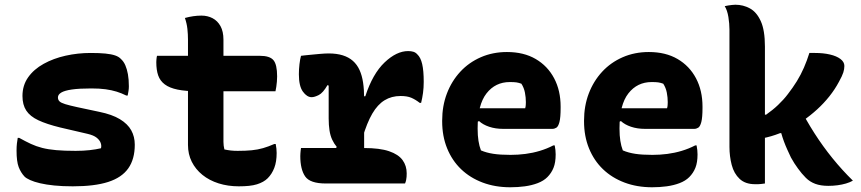

<svg xmlns="http://www.w3.org/2000/svg" viewBox="-20 -776 3640 812"><path d="M300 -138Q332 -138 359 -141Q386 -144 407 -149Q410 -159 406 -171Q402 -183 389 -193.5Q376 -204 350 -210L234 -237Q177 -251 142 -267.5Q107 -284 91 -308.5Q75 -333 75 -370Q75 -415 99 -449Q123 -483 164.5 -506Q206 -529 257.5 -540.5Q309 -552 363 -552Q401 -552 426 -549.5Q451 -547 467 -541.5Q483 -536 492 -526Q503 -516 510 -500Q517 -484 521 -462Q525 -440 525 -411Q525 -401 523.5 -391.5Q522 -382 520 -372H514Q494 -382 473 -388.5Q452 -395 426.5 -398.5Q401 -402 366 -402Q315 -402 284 -397.5Q253 -393 239 -384.5Q225 -376 225 -364Q225 -354 231.5 -347.5Q238 -341 256 -335.5Q274 -330 306 -323L400 -303Q454 -292 487 -272Q520 -252 535 -225Q550 -198 550 -164Q550 -103 522.5 -64Q495 -25 437.5 -6.5Q380 12 288 12Q244 12 209.5 8.5Q175 5 149.5 -1Q124 -7 107.5 -14.5Q91 -22 84 -29Q68 -46 59 -69.5Q50 -93 50 -139Q50 -156 51.5 -169Q53 -182 55 -193H61Q88 -178 110.5 -167.5Q133 -157 158.5 -150.5Q184 -144 218 -141Q252 -138 300 -138Z M644 -540H1079Q1121 -540 1136.5 -521.5Q1152 -503 1152 -453Q1152 -442 1151 -430.5Q1150 -419 1148.5 -409Q1147 -399 1145 -390H817Q766 -390 731.5 -397Q697 -404 677 -419Q657 -434 649 -457Q641 -480 641 -513Q641 -518 641.5 -523Q642 -528 642.5 -532.5Q643 -537 644 -540ZM1146 -167Q1148 -158 1149 -147.5Q1150 -137 1150 -129Q1150 -92 1140 -66Q1130 -40 1112 -22Q1104 -14 1092.5 -7.5Q1081 -1 1066.5 3.5Q1052 8 1033 10Q1014 12 990 12Q944 12 904.5 -0.5Q865 -13 836 -36.5Q807 -60 791 -92Q775 -124 775 -163Q775 -219 775 -274.5Q775 -330 775 -385.5Q775 -441 775 -497Q775 -553 775 -608Q775 -631 772.5 -654Q770 -677 762 -700Q780 -705 797.5 -707.5Q815 -710 832 -710Q858 -710 879 -699Q900 -688 912.5 -665.5Q925 -643 925 -608Q925 -554 925 -500Q925 -446 925 -392Q925 -338 925 -284.5Q925 -231 925 -176Q925 -168 926 -160Q927 -152 929 -144Q943 -141 956 -139.5Q969 -138 985 -138Q1019 -138 1044.5 -140.5Q1070 -143 1092.5 -149.5Q1115 -156 1140 -167Z M1396 -139 1404 -155Q1393 -168 1385 -185Q1377 -202 1373.5 -224.5Q1370 -247 1370 -275Q1370 -298 1370 -321Q1370 -344 1370 -367.5Q1370 -391 1370 -414L1365 -416Q1346 -383 1328 -374Q1310 -365 1298 -365Q1278 -365 1261 -388.5Q1244 -412 1244 -462Q1244 -483 1246.5 -504.5Q1249 -526 1253 -540Q1260 -541 1270 -542Q1280 -543 1290 -544Q1300 -545 1311 -546Q1322 -547 1332.5 -548Q1343 -549 1353 -549.5Q1363 -550 1370 -550Q1404 -550 1429.5 -542Q1455 -534 1472.5 -518.5Q1490 -503 1500.5 -480Q1511 -457 1515.5 -427Q1520 -397 1520 -360Q1520 -330 1520 -299.5Q1520 -269 1520 -238.5Q1520 -208 1520 -177.5Q1520 -147 1520 -117ZM1513 -369H1525Q1556 -464 1606.5 -512Q1657 -560 1706 -560Q1719 -560 1728.5 -557Q1738 -554 1745 -546Q1759 -533 1765.5 -505Q1772 -477 1772 -430Q1772 -405 1769 -383Q1766 -361 1761 -341H1755Q1737 -355 1719.5 -362.5Q1702 -370 1674 -370Q1636 -370 1606.5 -352Q1577 -334 1554.5 -295.5Q1532 -257 1513 -193ZM1253 -150H1519Q1586 -150 1625.5 -136.5Q1665 -123 1682.5 -99Q1700 -75 1700 -43Q1700 -35 1699.5 -28Q1699 -21 1697.5 -14Q1696 -7 1693 0H1358Q1291 0 1270.5 -30Q1250 -60 1250 -116Q1250 -122 1250.5 -127.5Q1251 -133 1251.5 -139Q1252 -145 1253 -150Z M2124 -556Q2195 -556 2245.5 -526.5Q2296 -497 2323.5 -445Q2351 -393 2351 -325V-320Q2351 -279 2346 -260Q2341 -241 2333 -236Q2325 -231 2316 -231H2108Q2075 -231 2048.5 -240Q2022 -249 2006 -264L1984 -254L1990 -318H2201Q2203 -324 2203.5 -331.5Q2204 -339 2204 -344Q2204 -364 2200 -384.5Q2196 -405 2185 -422Q2174 -426 2164.5 -427.5Q2155 -429 2136 -429Q2075 -429 2037.5 -381Q2000 -333 2000 -234V-231Q2000 -203 2003.5 -180.5Q2007 -158 2014 -140Q2037 -130 2066.5 -125.5Q2096 -121 2139 -121Q2171 -121 2202 -125Q2233 -129 2263 -138Q2293 -147 2320 -161H2326Q2328 -151 2329 -141.5Q2330 -132 2330 -123Q2330 -89 2321 -66.5Q2312 -44 2295 -27Q2279 -11 2254 -1.5Q2229 8 2199.5 12Q2170 16 2138 16Q2074 16 2021 -4Q1968 -24 1930 -60.5Q1892 -97 1871 -148.5Q1850 -200 1850 -263V-266Q1850 -328 1870 -380.5Q1890 -433 1926.5 -472.5Q1963 -512 2013.5 -534Q2064 -556 2124 -556Z M2724 -556Q2795 -556 2845.5 -526.5Q2896 -497 2923.5 -445Q2951 -393 2951 -325V-320Q2951 -279 2946 -260Q2941 -241 2933 -236Q2925 -231 2916 -231H2708Q2675 -231 2648.5 -240Q2622 -249 2606 -264L2584 -254L2590 -318H2801Q2803 -324 2803.5 -331.5Q2804 -339 2804 -344Q2804 -364 2800 -384.5Q2796 -405 2785 -422Q2774 -426 2764.5 -427.5Q2755 -429 2736 -429Q2675 -429 2637.5 -381Q2600 -333 2600 -234V-231Q2600 -203 2603.5 -180.5Q2607 -158 2614 -140Q2637 -130 2666.5 -125.5Q2696 -121 2739 -121Q2771 -121 2802 -125Q2833 -129 2863 -138Q2893 -147 2920 -161H2926Q2928 -151 2929 -141.5Q2930 -132 2930 -123Q2930 -89 2921 -66.5Q2912 -44 2895 -27Q2879 -11 2854 -1.5Q2829 8 2799.5 12Q2770 16 2738 16Q2674 16 2621 -4Q2568 -24 2530 -60.5Q2492 -97 2471 -148.5Q2450 -200 2450 -263V-266Q2450 -328 2470 -380.5Q2490 -433 2526.5 -472.5Q2563 -512 2613.5 -534Q2664 -556 2724 -556Z M3215 0Q3206 1 3199.5 2Q3193 3 3187 3Q3181 3 3173 3Q3132 3 3108 -19.5Q3084 -42 3074.5 -78.5Q3065 -115 3065 -155Q3065 -229 3065 -290Q3065 -351 3065 -407Q3065 -463 3065 -522Q3065 -581 3065 -651Q3065 -676 3060.5 -704Q3056 -732 3045 -750Q3053 -752 3060.5 -753Q3068 -754 3075.5 -755Q3083 -756 3090 -756Q3123 -756 3151.5 -740.5Q3180 -725 3197.5 -686.5Q3215 -648 3215 -579Q3215 -504 3215 -431.5Q3215 -359 3215 -288Q3215 -217 3215 -145.5Q3215 -74 3215 0ZM3483 10Q3451 10 3428 1.5Q3405 -7 3388 -24Q3379 -33 3371 -42.5Q3363 -52 3355 -63Q3347 -74 3339.5 -85.5Q3332 -97 3325 -110Q3317 -127 3309.5 -143.5Q3302 -160 3295.5 -177.5Q3289 -195 3284 -213H3253L3359 -327Q3389 -268 3424.5 -212.5Q3460 -157 3501 -106.5Q3542 -56 3587 -12Q3575 -5 3558 0Q3541 5 3522 7.5Q3503 10 3483 10ZM3173 -291H3220Q3234 -301 3246.5 -311Q3259 -321 3270.5 -332Q3282 -343 3292.5 -354.5Q3303 -366 3312 -378Q3333 -405 3350 -432.5Q3367 -460 3380 -490Q3393 -520 3403 -552H3427Q3462 -552 3490 -545.5Q3518 -539 3534.5 -526.5Q3551 -514 3551 -497Q3551 -484 3546.5 -469.5Q3542 -455 3528 -430Q3511 -398 3487.5 -368.5Q3464 -339 3435.5 -313Q3407 -287 3375 -265Q3343 -243 3309.5 -226.5Q3276 -210 3241.5 -200Q3207 -190 3173 -186Z"/></svg>

Font: Recursive Monospace Casual ExtraBold
Style: Regular
Weight: 800
Version: Version 1.047